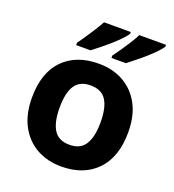

<svg xmlns="http://www.w3.org/2000/svg" viewBox="-140 -874 898 992"><g transform="rotate(20 309.5 -378.0)"><path d="M574 -274Q574 -138 502.5 -64Q431 10 308 10Q232 10 172.5 -23Q113 -56 79 -119.5Q45 -183 45 -274Q45 -410 116 -483Q187 -556 311 -556Q388 -556 447 -523Q506 -490 540 -427.5Q574 -365 574 -274ZM197 -274Q197 -193 223.5 -151.5Q250 -110 310 -110Q369 -110 395.5 -151.5Q422 -193 422 -274Q422 -355 395.5 -395.5Q369 -436 309 -436Q250 -436 223.5 -395.5Q197 -355 197 -274ZM603 -766V-756Q595 -743 576 -723Q557 -703 532 -681Q507 -659 482.5 -639.5Q458 -620 440 -606H361V-619Q375 -638 393 -664Q411 -690 428 -717Q445 -744 456 -766ZM409 -766V-756Q401 -743 382 -723Q363 -703 338 -681Q313 -659 288.5 -639.5Q264 -620 246 -606H167V-619Q181 -638 198.5 -664Q216 -690 233 -717Q250 -744 262 -766Z"/></g></svg>

Font: Noto IKEA Latin
Style: Bold
Weight: 700
Designer: Monotype Design Team
Foundry: Monotype Imaging Inc.
Version: Version 1.0